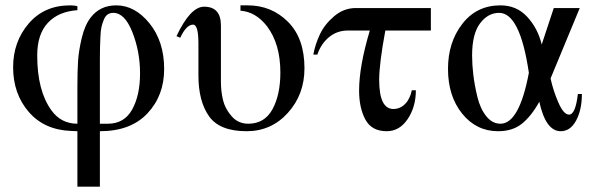

<svg xmlns="http://www.w3.org/2000/svg" viewBox="-20 -480 2207 717"><path d="M269 -18V-153Q269 -213 271.5 -252Q274 -291 285.5 -339Q297 -387 319 -415Q354 -460 414 -460Q484 -460 538.5 -392.5Q593 -325 593 -222Q593 -123 530.5 -56.5Q468 10 353 10V217H269V10L245 9Q145 5 87 -62.5Q29 -130 29 -229Q29 -324 87 -392Q145 -460 242 -460Q257 -460 269 -457V-442Q198 -437 158.5 -394.5Q119 -352 119 -273Q119 -141 172 -68Q208 -18 269 -18ZM353 -18H383Q444 -18 473.5 -71Q503 -124 503 -206Q503 -287 474.5 -359.5Q446 -432 403 -432Q391 -432 382 -426Q373 -420 367.5 -406Q362 -392 359 -379.5Q356 -367 355 -342.5Q354 -318 353.5 -303Q353 -288 353 -258Z M878 -460H905Q994 -460 1055.5 -398.5Q1117 -337 1117 -225Q1117 -127 1055 -58.5Q993 10 901 10Q800 10 760.5 -46Q721 -102 721 -198V-318Q721 -388 701 -388Q676 -388 653 -339L639 -345Q691 -455 742 -455Q805 -455 805 -385V-174Q805 -140 812.5 -107.5Q820 -75 844.5 -46.5Q869 -18 907 -18Q968 -18 997.5 -72Q1027 -126 1027 -209Q1027 -316 977 -382Q935 -436 878 -440Z M1589 -366H1419Q1396 -242 1396 -182Q1396 -73 1449 -73Q1474 -73 1492.5 -91.5Q1511 -110 1518 -143H1533Q1533 -81 1502.5 -35.5Q1472 10 1424 10Q1368 10 1344.5 -33.5Q1321 -77 1321 -142Q1321 -232 1361 -366H1279Q1239 -366 1209 -341.5Q1179 -317 1165 -276H1150Q1157 -314 1174.5 -351.5Q1192 -389 1228 -419.5Q1264 -450 1309 -450H1589Z M2138 -129H2153Q2153 -70 2131.5 -30Q2110 10 2074 10Q2018 10 1994 -100Q1964 -46 1929 -18Q1894 10 1840 10Q1759 10 1706 -55.5Q1653 -121 1653 -223Q1653 -322 1706.5 -391Q1760 -460 1849 -460Q1909 -460 1948.5 -417.5Q1988 -375 2003 -314L2048 -450H2145L2036 -187Q2046 -141 2065.5 -96.5Q2085 -52 2105 -52Q2129 -52 2138 -129ZM1955 -208Q1922 -432 1844 -432Q1802 -432 1772.5 -392.5Q1743 -353 1743 -273Q1743 -239 1747.5 -201Q1752 -163 1762.5 -119Q1773 -75 1795.5 -46.5Q1818 -18 1849 -18Q1919 -18 1955 -208Z"/></svg>

Font: STIX MathJax Main
Style: Regular
Weight: 400
Designer: MicroPress Inc., with final additions and corrections provided by Coen Hoffman, Elsevier (retired)
Version: Version 1.1.1